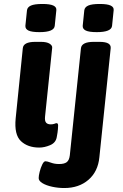

<svg xmlns="http://www.w3.org/2000/svg" viewBox="-20 -736 620 968"><path d="M178 8Q120 8 85.5 -24.5Q51 -57 59 -139L95 -493Q98 -525 158 -525H186Q216 -525 230.5 -515.5Q245 -506 243 -494L207 -147Q205 -126 212.5 -117.5Q220 -109 236 -109Q247 -109 254.5 -112Q262 -115 265 -115Q273 -115 273 -103Q273 -99 272 -84.5Q271 -70 266 -44Q261 -16 232.5 -4Q204 8 178 8ZM179 -574Q140 -574 123.5 -582Q107 -590 108 -606L116 -684Q118 -700 136 -708Q154 -716 194 -716Q232 -716 249 -708Q266 -700 264 -684L256 -606Q253 -574 179 -574ZM304 212Q273 212 243 205.5Q213 199 194 187.5Q175 176 175 162Q175 150 180 130Q185 110 193 93.5Q201 77 209 77Q218 77 236.5 84Q255 91 278 91Q304 91 316.5 81.5Q329 72 332 47L388 -492Q391 -525 453 -525H481Q513 -525 526.5 -516.5Q540 -508 538 -492L481 57Q474 129 426 170.5Q378 212 304 212ZM468 -574Q429 -574 412.5 -582Q396 -590 397 -606L405 -684Q407 -700 425 -708Q443 -716 483 -716Q521 -716 538 -708Q555 -700 553 -684L545 -606Q542 -574 468 -574Z"/></svg>

Font: Asap Expanded Expanded Regular
Style: Bold Italic
Weight: 700
Width: 7
Italic angle: -6°
Designer: Pablo Cosgaya
Foundry: Omnibus-Type
Version: Version 3.001; ttfautohint (v1.8.4.7-5d5b)